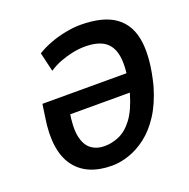

<svg xmlns="http://www.w3.org/2000/svg" viewBox="-129 -838 956 972"><g transform="rotate(-20 349.5 -352.5)"><path d="M314 10Q246 10 196 -11.5Q146 -33 114.5 -76Q83 -119 73.5 -184.5Q64 -250 78 -337L88 -405H575L561 -307H178L205 -325Q190 -241 200 -191Q210 -141 239.5 -118.5Q269 -96 312 -96Q351 -96 390.5 -113Q430 -130 464 -175Q498 -220 523 -306Q548 -411 543 -476.5Q538 -542 500.5 -573Q463 -604 388 -604Q357 -604 322.5 -597Q288 -590 255 -577.5Q222 -565 192 -545L168 -648Q200 -668 241.5 -683.5Q283 -699 326.5 -707Q370 -715 403 -715Q528 -715 593 -667Q658 -619 670 -525.5Q682 -432 647 -296Q622 -210 583.5 -151Q545 -92 499 -57Q453 -22 405 -6Q357 10 314 10Z"/></g></svg>

Font: Nunito Sans 7pt Condensed
Style: Bold Italic
Weight: 700
Width: 3
Italic angle: -9°
Designer: Vernon Adams
Foundry: Vernon Adams
Version: Version 3.101;gftools[0.9.27]